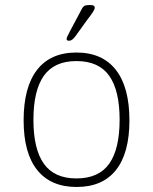

<svg xmlns="http://www.w3.org/2000/svg" viewBox="-20 -738 609 764"><path d="M285 6Q182 6 128 -61.5Q74 -129 74 -259Q74 -391 127.5 -460Q181 -529 284 -529Q387 -529 441 -460Q495 -391 495 -259Q495 -129 441.5 -61.5Q388 6 285 6ZM284 -28Q373 -28 414.5 -86.5Q456 -145 456 -262Q456 -378 414.5 -436.5Q373 -495 284 -495Q196 -495 154.5 -436.5Q113 -378 113 -261Q113 -145 154.5 -86.5Q196 -28 284 -28ZM254 -576Q250 -576 247.5 -577.5Q245 -579 245 -583Q245 -586 248 -593Q251 -600 258 -613L300 -692Q306 -704 310 -709.5Q314 -715 320.5 -716.5Q327 -718 338 -718Q349 -718 353 -715.5Q357 -713 357 -708Q357 -701 349 -689Q341 -677 327 -659L281 -595Q275 -587 270.5 -583Q266 -579 262.5 -577.5Q259 -576 254 -576Z"/></svg>

Font: Asap Thin
Style: Regular
Weight: 250
Designer: Pablo Cosgaya
Foundry: Omnibus-Type
Version: Version 3.001